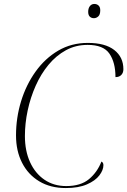

<svg xmlns="http://www.w3.org/2000/svg" viewBox="-20 -941 644 971"><path d="M313 10Q235 10 178.5 -24Q122 -58 91.5 -118Q61 -178 61 -256Q61 -345 86.5 -428.5Q112 -512 160 -579Q208 -646 274.5 -685Q341 -724 424 -724Q512 -724 558 -688Q604 -652 604 -591Q604 -573 593.5 -562Q583 -551 564 -551Q564 -625 533.5 -669.5Q503 -714 423 -714Q363 -714 313.5 -687Q264 -660 225.5 -613.5Q187 -567 160.5 -507.5Q134 -448 120 -382.5Q106 -317 106 -253Q106 -178 132 -121Q158 -64 205 -32Q252 0 315 0Q388 0 430 -35Q472 -70 493 -124Q503 -119 503 -106Q503 -81 482.5 -54Q462 -27 419.5 -8.5Q377 10 313 10ZM455 -849Q442 -849 434 -857Q426 -865 426 -881Q426 -899 434.5 -910Q443 -921 457 -921Q470 -921 478.5 -913Q487 -905 487 -889Q487 -867 477 -858Q467 -849 455 -849Z"/></svg>

Font: Noto Serif Display ExtraLight
Style: Italic
Weight: 200
Italic angle: -12°
Designer: Monotype Design Team
Foundry: Monotype Imaging Inc.
Version: Version 2.009